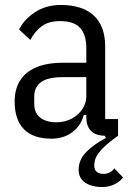

<svg xmlns="http://www.w3.org/2000/svg" viewBox="-20 -547 523 774"><path d="M456 -67V0Q421 25 400 45Q379 65 369.5 82.5Q360 100 360 120Q360 138 370.5 146Q381 154 396 154Q410 154 421.5 148.5Q433 143 441 132L476 168Q466 183 443.5 195Q421 207 392 207Q365 207 343.5 199.5Q322 192 309.5 176.5Q297 161 297 138Q297 96 329 64.5Q361 33 407 9L387 -26L432 0H402Q378 0 361.5 -8.5Q345 -17 336.5 -33.5Q328 -50 328 -74V-94L338 -84H318Q305 -38 270 -13Q235 12 188 12Q113 12 76 -26.5Q39 -65 39 -138Q39 -186 60 -221Q81 -256 124.5 -275Q168 -294 235 -294H328V-351Q328 -408 302.5 -435Q277 -462 222 -462Q178 -462 150 -442.5Q122 -423 102 -386L57 -428Q77 -469 121.5 -498Q166 -527 225 -527Q312 -527 358 -484.5Q404 -442 404 -359V-67ZM328 -236H233Q173 -236 145.5 -216Q118 -196 118 -158V-130Q118 -91 142.5 -72.5Q167 -54 207 -54Q242 -54 269.5 -69Q297 -84 312.5 -108Q328 -132 328 -158Z"/></svg>

Font: IBM Plex Sans Condensed
Style: Regular
Weight: 400
Width: 3
Designer: Mike Abbink, Paul van der Laan, Pieter van Rosmalen
Foundry: Bold Monday
Version: Version 3.201